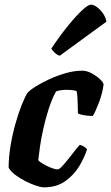

<svg xmlns="http://www.w3.org/2000/svg" viewBox="-20 -803 476 823"><path d="M168 0Q156 0 135 -7Q114 -14 90 -26Q66 -38 46 -53Q26 -68 17 -84Q17 -128 25 -177Q33 -226 46 -272Q59 -318 73 -353Q87 -388 98 -405Q107 -416 132.5 -432Q158 -448 191.5 -463.5Q225 -479 262 -489.5Q299 -500 332 -500Q352 -500 372.5 -489Q393 -478 408 -464Q423 -450 424 -441Q419 -403 404.5 -364.5Q390 -326 378 -306Q356 -306 338 -309.5Q320 -313 314 -317Q314 -325 313.5 -344.5Q313 -364 312 -384Q311 -404 308 -413Q298 -416 286.5 -417Q275 -418 267 -418Q255 -418 242.5 -416.5Q230 -415 220 -411Q202 -378 188.5 -335.5Q175 -293 165.5 -250.5Q156 -208 151 -172Q146 -136 144 -116Q150 -109 165.5 -100Q181 -91 198.5 -84Q216 -77 227 -77Q234 -77 246 -90Q258 -103 272.5 -121Q287 -139 300 -156Q313 -173 322 -182Q332 -180 341 -174Q350 -168 353 -163Q343 -130 320.5 -92Q298 -54 260.5 -27Q223 0 168 0ZM236 -564Q224 -568 213.5 -578Q203 -588 200 -595Q237 -650 271.5 -692.5Q306 -735 332 -759Q358 -783 370 -783Q382 -783 396.5 -772Q411 -761 422.5 -744Q434 -727 436 -710Z"/></svg>

Font: Texturina 12pt ExtraBold
Style: Italic
Weight: 800
Italic angle: -11°
Designer: Guillermo Torres Carreño
Foundry: Omnibus-Type
Version: Version 1.002